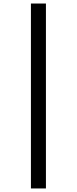

<svg xmlns="http://www.w3.org/2000/svg" viewBox="-20 -816 438 1094"><path d="M156.2 257.8V-795.9H241.7V257.8Z"/></svg>

Font: Charis SIL Eur
Style: Bold
Weight: 700
Foundry: SIL International
Version: Version 5.000